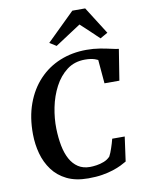

<svg xmlns="http://www.w3.org/2000/svg" viewBox="-105 -1069 862 1149"><g transform="rotate(-10 325.5 -494.5)"><path d="M337.5 8Q261 8 207.5 -18.2Q154 -44.5 120.8 -89.5Q87.5 -134.5 72 -191.2Q56.5 -248 56 -309Q55 -412 84.8 -493.8Q114.5 -575.5 168.8 -633.2Q223 -691 297 -721.2Q371 -751.5 458.5 -751.5Q501.5 -751.5 538.8 -745.2Q576 -739 604.8 -732.2Q633.5 -725.5 651 -723.5L621 -535.5H530.5L518 -679.5Q509.5 -684 498.8 -687.5Q488 -691 473.8 -693.2Q459.5 -695.5 439.5 -695.5Q375.5 -695.5 329.5 -660.5Q283.5 -625.5 254 -569Q224.5 -512.5 211.2 -446.5Q198 -380.5 199.5 -318Q201 -261.5 210.2 -213.8Q219.5 -166 238.5 -131.2Q257.5 -96.5 287.2 -77Q317 -57.5 359 -57.5Q376 -57.5 398.8 -60.8Q421.5 -64 444 -72.8Q466.5 -81.5 482.5 -98.5Q488 -108.5 492.8 -120.5Q497.5 -132.5 502 -145.8Q506.5 -159 510.8 -173.2Q515 -187.5 518.5 -201H594.5L574 -52.5Q560 -44 539 -33.8Q518 -23.5 489 -14Q460 -4.5 422.5 1.8Q385 8 337.5 8ZM247 -831 416.5 -997H494.5L600 -830.5L554 -804.5Q527 -830.5 499.5 -856.5Q472 -882.5 444 -908Q405 -882.5 365.8 -856.8Q326.5 -831 287.5 -805.5Z"/></g></svg>

Font: Merriweather SemiBold
Style: Italic
Weight: 600
Italic angle: -7.8°
Version: Version 2.101